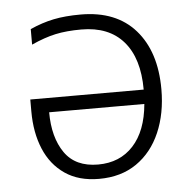

<svg xmlns="http://www.w3.org/2000/svg" viewBox="-45 -587 641 641"><g transform="rotate(-5 276.0 -266.0)"><path d="M248 -542Q367 -542 431 -469Q495 -396 495 -270Q495 -189 467.5 -125.5Q440 -62 388 -26Q336 10 262 10Q194 10 148 -21.5Q102 -53 79 -108Q56 -163 56 -234V-274H436Q436 -379 387 -435.5Q338 -492 246 -492Q196 -492 159 -484Q122 -476 78 -456V-508Q118 -526 157 -534Q196 -542 248 -542ZM434 -226H115Q115 -142 151 -90Q187 -38 263 -38Q336 -38 381 -87Q426 -136 434 -226Z"/></g></svg>

Font: BC Sans Light
Style: Regular
Weight: 300
Designer: Monotype Design Team
Foundry: Monotype Imaging Inc.
Version: Version 2.000;GOOG;noto-source:20170915:90ef993387c0